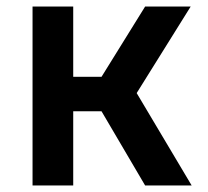

<svg xmlns="http://www.w3.org/2000/svg" viewBox="-20 -570 640 590"><path d="M80 0V-550H205V-334H292L426 -550H566L400 -284L569 0H426L292 -228H205V0Z"/></svg>

Font: NKDuy Mono
Style: Bold
Weight: 700
Monospace: yes
Designer: NKDuy
Foundry: NKDuy
Version: Version 2.251; ttfautohint (v1.8.4.7-5d5b)